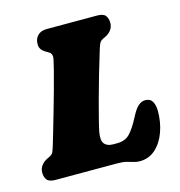

<svg xmlns="http://www.w3.org/2000/svg" viewBox="-107 -795 851 908"><g transform="rotate(-15 319.0 -341.0)"><path d="M358.5 0H59Q27.5 0 17 -14Q6.5 -28 6.5 -49Q6.5 -68.5 17.2 -83Q28 -97.5 43.5 -105.5L59.5 -113.5Q72 -119.5 76.8 -129Q81.5 -138.5 88.5 -162Q95 -183.5 106.8 -223.8Q118.5 -264 132.5 -312.5Q146.5 -361 160 -409.5Q173.5 -458 183.5 -497.2Q193.5 -536.5 197.5 -557Q201.5 -580 185.5 -589.5L171 -598Q158.5 -605 150.5 -615.5Q142.5 -626 142.5 -642Q142.5 -667.5 158.2 -683.8Q174 -700 203.5 -700H448.5Q480.5 -700 490.8 -685.8Q501 -671.5 501 -651Q501 -630.5 490 -616.2Q479 -602 465 -595L448 -586.5Q438.5 -582 433.5 -575Q428.5 -568 421.5 -546Q403 -486 385.5 -425.8Q368 -365.5 353.8 -312.5Q339.5 -259.5 329.8 -221Q320 -182.5 317 -165.5Q309.5 -125 323 -108.5Q336.5 -92 365.5 -92H385Q423.5 -92 446.5 -115Q469.5 -138 498.5 -194Q516 -228 532 -241.2Q548 -254.5 564.5 -254.5Q589.5 -254.5 600 -236.5Q610.5 -218.5 610.5 -189Q610.5 -135 593.5 -87.8Q576.5 -40.5 544.2 -11.2Q512 18 467 18Q450.5 18 436.8 13.5Q423 9 405.5 4.5Q388 0 358.5 0Z"/></g></svg>

Font: Fraunces 9pt SuperSoft Black
Style: Italic
Weight: 900
Italic angle: -16°
Version: Version 1.000;[0bf87f6ff]